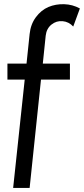

<svg xmlns="http://www.w3.org/2000/svg" viewBox="-20 -713 408 933"><path d="M124 -547.9Q128.9 -595.2 154.5 -629.6Q180.2 -664.1 215.3 -679Q250.5 -693.8 291.5 -692.6Q332.5 -691.4 368.2 -671.9L335.9 -584Q314.5 -607.4 284.2 -610.1Q253.9 -612.8 230 -593.5Q206.1 -574.2 202.1 -540L188 -403.8H319.8V-326.2H179.2L124 200.2H43.9L100.1 -326.2H16.1V-403.8H108.9Z"/></svg>

Font: Apfel Grotezk
Style: Regular
Weight: 400
Designer: Luigi Gorlero
Foundry: © 2023, Luigi Gorlero & Collletttivo
Version: Version 2.000;Glyphs 3.2 (3217)